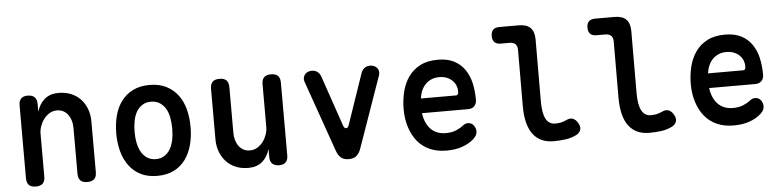

<svg xmlns="http://www.w3.org/2000/svg" viewBox="-45 -959 4890 1199"><g transform="rotate(-5 2400.0 -360.0)"><path d="M196 -316V-48Q196 -18 182 -4Q168 10 139 10Q109 10 95 -4Q81 -18 81 -48V-503Q81 -532 95 -546Q109 -560 136 -560Q164 -560 179 -546Q194 -532 194 -503V-453Q209 -504 243 -532Q277 -560 329 -560Q373 -560 408 -545.5Q443 -531 467.5 -505Q492 -479 505.5 -443Q519 -407 519 -364V-48Q519 -18 505 -4Q491 10 461 10Q432 10 418 -4Q404 -18 404 -48V-336Q404 -358 398 -379Q392 -400 380.5 -416Q369 -432 351.5 -442Q334 -452 310 -452Q284 -452 263 -439Q242 -426 227.5 -406.5Q213 -387 204.5 -363Q196 -339 196 -316Z M900 10Q840 10 796.5 -12Q753 -34 724 -73Q695 -112 681 -164Q667 -216 667 -276Q667 -335 680.5 -387Q694 -439 723 -477.5Q752 -516 796 -538Q840 -560 900 -560Q960 -560 1004 -538Q1048 -516 1077 -477.5Q1106 -439 1119.5 -387.5Q1133 -336 1133 -276Q1133 -216 1119 -164Q1105 -112 1076.5 -73Q1048 -34 1004 -12Q960 10 900 10ZM900 -95Q930 -95 952.5 -109Q975 -123 989.5 -147Q1004 -171 1011 -204Q1018 -237 1018 -276Q1018 -314 1011.5 -347Q1005 -380 990.5 -403.5Q976 -427 953.5 -441Q931 -455 900 -455Q869 -455 846.5 -441Q824 -427 809.5 -403Q795 -379 788.5 -346Q782 -313 782 -275Q782 -237 789 -204Q796 -171 810.5 -147Q825 -123 847.5 -109Q870 -95 900 -95Z M1604 -234V-502Q1604 -532 1618 -546Q1632 -560 1661 -560Q1691 -560 1705 -546Q1719 -532 1719 -502V-47Q1719 -18 1705 -4Q1691 10 1664 10Q1636 10 1621 -4Q1606 -18 1606 -47V-97Q1591 -46 1557 -18Q1523 10 1471 10Q1427 10 1392 -4.5Q1357 -19 1332.5 -45.5Q1308 -72 1294.5 -107.5Q1281 -143 1281 -186V-502Q1281 -532 1295 -546Q1309 -560 1339 -560Q1368 -560 1382 -546Q1396 -532 1396 -502V-214Q1396 -192 1402 -171Q1408 -150 1419.5 -134Q1431 -118 1448.5 -108Q1466 -98 1490 -98Q1516 -98 1537 -111Q1558 -124 1572.5 -143.5Q1587 -163 1595.5 -187Q1604 -211 1604 -234Z M2024 -48 1866 -497Q1862 -511 1864.5 -522Q1867 -533 1874.5 -542Q1882 -551 1893.5 -555.5Q1905 -560 1918 -560Q1938 -560 1952.5 -549Q1967 -538 1974 -518L2083 -200Q2089 -184 2100 -184Q2111 -184 2117 -200L2226 -518Q2233 -538 2247.5 -549Q2262 -560 2282 -560Q2295 -560 2306.5 -555.5Q2318 -551 2325.5 -542Q2333 -533 2335.5 -522Q2338 -511 2334 -497L2176 -48Q2166 -20 2148.5 -5Q2131 10 2100 10Q2069 10 2051.5 -5Q2034 -20 2024 -48Z M2860 -149Q2882 -149 2895.5 -132Q2909 -115 2909 -94Q2909 -82 2904 -71Q2899 -60 2884 -46Q2868 -32 2850 -22Q2832 -12 2810.5 -4.5Q2789 3 2765 6.5Q2741 10 2713 10Q2653 10 2607.5 -10.5Q2562 -31 2531.5 -68.5Q2501 -106 2484.5 -158Q2468 -210 2468 -271Q2468 -327 2481 -379.5Q2494 -432 2522 -472Q2550 -512 2595.5 -536Q2641 -560 2707 -560Q2768 -560 2809 -538.5Q2850 -517 2875.5 -480Q2901 -443 2912 -394.5Q2923 -346 2923 -290Q2923 -266 2909 -251Q2895 -236 2870 -236H2580Q2585 -200 2597.5 -174Q2610 -148 2628 -131.5Q2646 -115 2668.5 -107Q2691 -99 2717 -99Q2757 -99 2785 -111.5Q2813 -124 2827 -136Q2836 -143 2843.5 -146Q2851 -149 2860 -149ZM2581 -328H2803Q2808 -328 2812.5 -333Q2817 -338 2817 -353Q2817 -371 2810 -388.5Q2803 -406 2789 -420Q2775 -434 2754 -442.5Q2733 -451 2707 -451Q2680 -451 2658.5 -442Q2637 -433 2621 -417Q2605 -401 2595 -378.5Q2585 -356 2581 -328Z M3326 -244Q3326 -169 3345.5 -134Q3365 -99 3403 -99Q3420 -99 3437 -102Q3454 -105 3473 -114Q3498 -126 3516 -119Q3534 -112 3547 -90Q3561 -66 3555.5 -47Q3550 -28 3528 -16Q3496 0 3460 5Q3424 10 3384 10Q3343 10 3311 -4Q3279 -18 3256.5 -47Q3234 -76 3222.5 -120.5Q3211 -165 3211 -227L3212 -577Q3212 -602 3199.5 -614Q3187 -626 3163 -626H3108Q3082 -626 3069 -639Q3056 -652 3056 -678Q3056 -704 3069 -717Q3082 -730 3108 -730H3230Q3279 -730 3303 -706Q3327 -682 3327 -633Z M3926 -244Q3926 -169 3945.5 -134Q3965 -99 4003 -99Q4020 -99 4037 -102Q4054 -105 4073 -114Q4098 -126 4116 -119Q4134 -112 4147 -90Q4161 -66 4155.5 -47Q4150 -28 4128 -16Q4096 0 4060 5Q4024 10 3984 10Q3943 10 3911 -4Q3879 -18 3856.5 -47Q3834 -76 3822.5 -120.5Q3811 -165 3811 -227L3812 -577Q3812 -602 3799.5 -614Q3787 -626 3763 -626H3708Q3682 -626 3669 -639Q3656 -652 3656 -678Q3656 -704 3669 -717Q3682 -730 3708 -730H3830Q3879 -730 3903 -706Q3927 -682 3927 -633Z M4660 -149Q4682 -149 4695.5 -132Q4709 -115 4709 -94Q4709 -82 4704 -71Q4699 -60 4684 -46Q4668 -32 4650 -22Q4632 -12 4610.5 -4.5Q4589 3 4565 6.5Q4541 10 4513 10Q4453 10 4407.5 -10.5Q4362 -31 4331.5 -68.5Q4301 -106 4284.5 -158Q4268 -210 4268 -271Q4268 -327 4281 -379.5Q4294 -432 4322 -472Q4350 -512 4395.5 -536Q4441 -560 4507 -560Q4568 -560 4609 -538.5Q4650 -517 4675.5 -480Q4701 -443 4712 -394.5Q4723 -346 4723 -290Q4723 -266 4709 -251Q4695 -236 4670 -236H4380Q4385 -200 4397.5 -174Q4410 -148 4428 -131.5Q4446 -115 4468.5 -107Q4491 -99 4517 -99Q4557 -99 4585 -111.5Q4613 -124 4627 -136Q4636 -143 4643.5 -146Q4651 -149 4660 -149ZM4381 -328H4603Q4608 -328 4612.5 -333Q4617 -338 4617 -353Q4617 -371 4610 -388.5Q4603 -406 4589 -420Q4575 -434 4554 -442.5Q4533 -451 4507 -451Q4480 -451 4458.5 -442Q4437 -433 4421 -417Q4405 -401 4395 -378.5Q4385 -356 4381 -328Z"/></g></svg>

Font: Maple Mono NL SemiBold
Style: Regular
Weight: 600
Monospace: yes
Designer: subframe7536
Version: Version 7.000